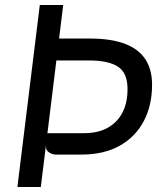

<svg xmlns="http://www.w3.org/2000/svg" viewBox="-20 -747 640 767"><path d="M49.5 0 139 -727H232.5L143 0ZM204 -129.5Q188.5 -129.5 175.2 -138.8Q162 -148 164 -163.5L134.5 -191L162.5 -215H317.5Q397 -215 443.2 -261.5Q489.5 -308 489.5 -391Q489.5 -455.5 451.5 -480.5Q413.5 -505.5 334.5 -505.5H193L176 -593H339.5Q423.5 -593 478.5 -572.2Q533.5 -551.5 560.5 -510.5Q587.5 -469.5 587.5 -408Q587.5 -326.5 554.5 -263.5Q521.5 -200.5 458.5 -165Q395.5 -129.5 304.5 -129.5Z"/></svg>

Font: Spline Sans Mono
Style: Italic
Weight: 400
Italic angle: -4°
Monospace: yes
Designer: Eben Sorkin, Mirko Velimirovic
Foundry: Sorkin Type
Version: Version 1.004